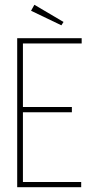

<svg xmlns="http://www.w3.org/2000/svg" viewBox="-20 -784 415 804"><path d="M52 0V-624H322V-602H76V-336H281V-314H76V-22H320V0ZM237 -678 110 -739 124 -764 246 -692Z"/></svg>

Font: Inconsolata Condensed ExtraLight
Style: Regular
Weight: 200
Width: 3
Monospace: yes
Designer: Raph Levien, Cyreal, Brenton Simpson
Foundry: Raph Levien, Cyreal, Google
Version: Version 3.100; ttfautohint (v1.8.4.7-5d5b)